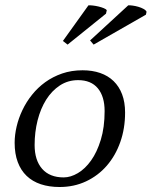

<svg xmlns="http://www.w3.org/2000/svg" viewBox="-20 -712 586 742"><path d="M36.6 -160.2Q36.6 -190.4 44.2 -222.9Q51.8 -255.4 66.7 -286.6Q81.5 -317.9 103.8 -345.7Q126 -373.5 155 -394.5Q184.1 -415.5 220.2 -428Q256.3 -440.4 299.3 -440.4Q336.9 -440.4 367.2 -429.9Q397.5 -419.4 418.9 -398.7Q440.4 -377.9 451.9 -347.4Q463.4 -316.9 463.4 -276.9Q463.4 -215.3 444.8 -162.8Q426.3 -110.4 392.8 -71.8Q359.4 -33.2 312.7 -11.2Q266.1 10.7 210.4 10.7Q169.9 10.7 137.7 0Q105.5 -10.7 83 -32.2Q60.5 -53.7 48.6 -85.7Q36.6 -117.7 36.6 -160.2ZM281.7 -402.3Q242.7 -402.3 211.4 -381.8Q180.2 -361.3 158.4 -326.7Q136.7 -292 125.2 -246.6Q113.8 -201.2 113.8 -151.4Q113.8 -92.8 142.8 -59.6Q171.9 -26.4 226.1 -26.4Q252.9 -26.4 281 -43Q309.1 -59.6 332 -91.8Q355 -124 369.6 -171.9Q384.3 -219.7 384.3 -282.7Q384.3 -338.9 358.2 -370.6Q332 -402.3 281.7 -402.3ZM321.8 -691.4Q327.6 -691.9 338.6 -690.7Q349.6 -689.5 360.8 -686.8Q372.1 -684.1 381.1 -680.4Q390.1 -676.8 392.6 -672.4L389.6 -659.2L241.2 -539.6L223.1 -553.7ZM475.6 -691.4Q481.9 -691.9 492.7 -690.4Q503.4 -689 514.4 -685.8Q525.4 -682.6 534.4 -677.7Q543.5 -672.9 546.4 -666.5L543.9 -655.3L341.8 -539.6L328.1 -555.7Z"/></svg>

Font: PT Astra Serif
Style: Italic
Weight: 400
Italic angle: -16°
Designer: A.Korolkova, I. Chaeva
Foundry: ParaType Ltd
Version: Version 1.001